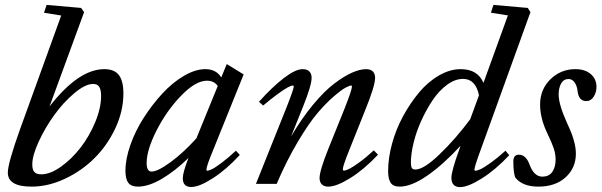

<svg xmlns="http://www.w3.org/2000/svg" viewBox="-20 -745 2440 778"><path d="M107.9 11.2Q11.7 11.2 11.7 -45.4Q11.7 -83 61 -220.7L228 -682.1L158.2 -693.4L168.9 -725.1L308.6 -712.9L320.8 -695.8L180.7 -313.5Q298.3 -464.8 402.8 -464.8Q442.9 -464.8 461.4 -441.2Q480 -417.5 480 -366.2Q480 -294.9 447.3 -225.1Q414.6 -155.3 362.5 -103.8Q310.5 -52.2 242.9 -20.5Q175.3 11.2 107.9 11.2ZM147 -38.6Q183.6 -38.6 227.1 -69.6Q270.5 -100.6 306.2 -146.5Q341.8 -192.4 365.7 -249.8Q389.6 -307.1 389.6 -356Q389.6 -380.9 382.3 -392.8Q375 -404.8 357.4 -404.8Q325.7 -404.8 281.5 -367.7Q237.3 -330.6 200.2 -279.3Q163.1 -228 137 -171.4Q110.8 -114.7 110.8 -78.6Q110.8 -57.1 119.4 -47.9Q127.9 -38.6 147 -38.6Z M539.1 11.2Q512.2 11.2 500.2 -3.9Q488.3 -19 488.3 -53.2Q488.3 -100.6 508.5 -158.2Q528.8 -215.8 563 -268.8Q597.2 -321.8 638.4 -366.5Q679.7 -411.1 725.8 -438Q772 -464.8 812 -464.8Q856 -464.8 876.5 -431.2L898.9 -485.4L967.3 -443.4L844.2 -138.2Q816.4 -71.3 816.4 -57.6Q816.4 -53.2 819.3 -53.2Q825.7 -53.2 838.6 -59.3Q851.6 -65.4 877.7 -85Q903.8 -104.5 936 -134.3L951.7 -117.2Q897 -57.6 842 -22.5Q787.1 12.7 754.9 12.7Q720.7 12.7 720.7 -22.9Q720.7 -45.9 743.7 -105Q690.4 -52.7 636.5 -20.8Q582.5 11.2 539.1 11.2ZM574.2 -84.5Q574.2 -49.8 594.2 -49.8Q619.1 -49.8 671.4 -88.1Q723.6 -126.5 775.9 -184.6L862.3 -396.5Q847.7 -418 818.8 -418Q772.5 -418 713.6 -356.9Q654.8 -295.9 614.5 -216.6Q574.2 -137.2 574.2 -84.5Z M1017.1 0 1142.1 -312.5Q1170.4 -384.3 1170.4 -395Q1170.4 -398.4 1165.5 -398.4Q1160.2 -398.4 1146 -390.9Q1131.8 -383.3 1105.2 -364Q1078.6 -344.7 1046.4 -317.4L1029.3 -332.5Q1083 -392.6 1130.1 -428.7Q1177.2 -464.8 1206.5 -464.8Q1224.1 -464.8 1233.4 -455.6Q1242.7 -446.3 1242.7 -429.7Q1242.7 -399.4 1208 -313L1159.2 -191.4Q1202.6 -265.6 1249 -321.3Q1295.4 -377 1335 -406.7Q1374.5 -436.5 1406.7 -450.7Q1439 -464.8 1463.9 -464.8Q1481.4 -464.8 1490.7 -455.6Q1500 -446.3 1500 -429.7Q1500 -397.5 1459 -296.4L1396.5 -140.1Q1369.1 -72.3 1369.1 -59.1Q1369.1 -53.7 1374 -53.7Q1380.4 -53.7 1394.3 -60.3Q1408.2 -66.9 1435.5 -86.7Q1462.9 -106.4 1494.6 -135.7L1511.7 -118.2Q1455.6 -58.6 1399.7 -23.7Q1343.8 11.2 1310.1 11.2Q1293.5 11.2 1284.2 2.2Q1274.9 -6.8 1274.9 -23.4Q1274.9 -53.2 1310.5 -142.1L1376.5 -305.7Q1406.2 -380.9 1406.2 -395Q1406.2 -398.4 1402.3 -398.4Q1397 -398.4 1380.9 -390.1Q1364.7 -381.8 1333 -354.7Q1301.3 -327.6 1266.6 -286.9Q1231.9 -246.1 1186.8 -170.4Q1141.6 -94.7 1101.1 0Z M1599.6 11.2Q1573.2 11.2 1563 -4.4Q1552.7 -20 1552.7 -51.8Q1552.7 -104.5 1568.6 -162.8Q1584.5 -221.2 1613.3 -274.2Q1642.1 -327.1 1678.2 -370.4Q1714.4 -413.6 1758.8 -439.2Q1803.2 -464.8 1846.7 -464.8Q1915.5 -464.8 1939 -409.2L2038.1 -682.6L1969.2 -693.4L1979.5 -725.1L2118.7 -712.9L2129.4 -695.8L1927.7 -137.7Q1902.3 -68.8 1902.3 -57.1Q1902.3 -53.2 1907.2 -53.2Q1913.1 -53.2 1926.8 -59.3Q1940.4 -65.4 1968.3 -85.2Q1996.1 -105 2028.3 -134.3L2043.5 -116.2Q1988.3 -57.1 1932.4 -22Q1876.5 13.2 1844.2 13.2Q1827.1 13.2 1818.1 3.7Q1809.1 -5.9 1809.1 -23.9Q1809.1 -52.2 1841.3 -140.1L1846.2 -154.3Q1775.9 -78.1 1711.4 -33.4Q1647 11.2 1599.6 11.2ZM1645 -86.4Q1645 -72.3 1648.4 -65.2Q1651.9 -58.1 1663.1 -58.1Q1697.8 -58.1 1762.9 -121.3Q1828.1 -184.6 1885.3 -261.7L1920.9 -358.9Q1907.2 -425.3 1856.4 -425.3Q1824.2 -425.3 1791.7 -401.6Q1759.3 -377.9 1733.6 -339.8Q1708 -301.8 1687.5 -256.8Q1667 -211.9 1656 -166.7Q1645 -121.6 1645 -86.4Z M2161.6 11.2Q2096.2 11.2 2067.4 -26.4Q2060.1 -47.9 2060.1 -90.8Q2060.1 -118.2 2082.5 -118.2Q2111.3 -118.2 2126 -77.6Q2144 -29.3 2177.2 -29.3Q2205.6 -29.3 2218.5 -49.3Q2231.4 -69.3 2231.4 -98.1Q2231.4 -120.6 2224.1 -142.8Q2216.8 -165 2199.2 -201.7Q2168.5 -264.6 2168.5 -321.3Q2168.5 -382.8 2210.4 -423.8Q2252.4 -464.8 2311.5 -464.8Q2350.1 -464.8 2373.5 -445.1Q2397 -425.3 2397 -392.6Q2397 -371.1 2385.7 -353.3Q2374.5 -335.4 2356 -335.4Q2324.7 -335.4 2320.3 -376.5Q2317.9 -397.9 2308.1 -411.4Q2298.3 -424.8 2284.2 -424.8Q2263.7 -424.8 2253.7 -406.7Q2243.7 -388.7 2243.7 -362.3Q2243.7 -321.8 2276.9 -248.5Q2290 -219.7 2296.4 -203.4Q2302.7 -187 2308.1 -164.8Q2313.5 -142.6 2313.5 -122.1Q2313.5 -64.5 2272 -26.6Q2230.5 11.2 2161.6 11.2Z"/></svg>

Font: Elstob 6pt Medium
Style: Italic
Weight: 500
Italic angle: -20°
Designer: Peter S. Baker
Version: Version 1.015